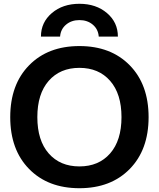

<svg xmlns="http://www.w3.org/2000/svg" viewBox="-20 -983 838 1013"><path d="M602 -790H501Q498 -829 469.5 -853Q441 -877 399 -877Q357 -877 328.5 -853Q300 -829 297 -790H196Q196 -865 253.5 -914Q311 -963 399 -963Q487 -963 544.5 -914Q602 -865 602 -790ZM237 -173.5Q297 -105 399 -105Q501 -105 561 -173.5Q621 -242 621 -365Q621 -488 561 -556.5Q501 -625 399 -625Q297 -625 237 -556.5Q177 -488 177 -365Q177 -242 237 -173.5ZM664.5 -91.5Q565 10 399 10Q233 10 133.5 -91.5Q34 -193 34 -365Q34 -537 133.5 -638.5Q233 -740 399 -740Q565 -740 664.5 -638.5Q764 -537 764 -365Q764 -193 664.5 -91.5Z"/></svg>

Font: M PLUS 1p
Style: Bold
Weight: 700
Version: Version 1.062